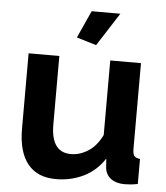

<svg xmlns="http://www.w3.org/2000/svg" viewBox="-53 -777 723 834"><g transform="rotate(5 309.0 -360.0)"><path d="M56 -196V-524H190V-225Q190 -104 277 -104Q316 -104 352.5 -127.5Q389 -151 412 -199V-524H546V-150Q546 -128 553 -119.5Q560 -111 578 -109V0Q558 4 544.5 5Q531 6 520 6Q484 6 461.5 -10.5Q439 -27 435 -56L432 -98Q397 -44 342 -17Q287 10 221 10Q140 10 98 -42.5Q56 -95 56 -196ZM345 -585 259 -611 313 -730H438Z"/></g></svg>

Font: Raleway
Style: Bold
Weight: 700
Designer: Matt McInerney, Pablo Impallari, Rodrigo Fuenzalida
Foundry: Matt McInerney, Pablo Impallari, Rodrigo Fuenzalida
Version: Version 4.026